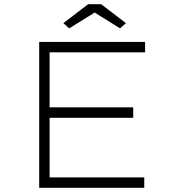

<svg xmlns="http://www.w3.org/2000/svg" viewBox="-20 -901 847 921"><path d="M168 0V-700H676V-650H218V-50H672V0ZM195 -336V-386H619V-336ZM312 -765 284 -790 403 -881H465L584 -790L556 -765L419 -850H449Z"/></svg>

Font: Lexend Peta ExtraLight
Style: Regular
Weight: 250
Version: Version 1.007